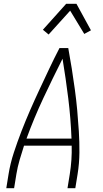

<svg xmlns="http://www.w3.org/2000/svg" viewBox="-20 -987 540 1007"><path d="M13 0 25 -74Q34 -130 52.5 -186.5Q71 -243 92.5 -298.5Q114 -354 138 -409Q162 -464 187.5 -518.5Q213 -573 238.5 -627Q264 -681 292 -735H338Q348 -681 356.5 -627Q365 -573 372.5 -518.5Q380 -464 385 -409Q390 -354 393.5 -298.5Q397 -243 396.5 -186.5Q396 -130 387 -74L375 0H334L346 -74Q352 -111 354.5 -148.5Q357 -186 356 -223H106Q94 -186 83 -148.5Q72 -111 66 -74L54 0ZM119 -260H355Q351 -367 338 -471.5Q325 -576 308 -679Q256 -576 207 -471.5Q158 -367 119 -260ZM235 -806 205 -831 327 -967H381L457 -828L422 -809L348 -931Z"/></svg>

Font: Iosevka Curly Extralight
Style: Italic
Weight: 200
Italic angle: -9°
Monospace: yes
Designer: Belleve Invis
Foundry: Belleve Invis
Version: Version 22.1.2; ttfautohint (v1.8.4)